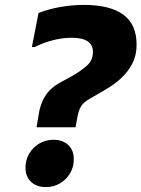

<svg xmlns="http://www.w3.org/2000/svg" viewBox="-20 -752 577 783"><path d="M137 -280Q143 -326 164 -360Q185 -394 230 -418L276 -443Q309 -462 334 -484Q359 -506 359 -540Q359 -598 272 -598Q234 -598 194 -587.5Q154 -577 121 -560H110L137 -699Q181 -716 229 -724Q277 -732 322 -732Q428 -732 482.5 -692.5Q537 -653 537 -570Q537 -526 519.5 -492.5Q502 -459 476 -435Q450 -411 424 -395Q398 -379 382 -370L347 -350Q320 -335 310 -317.5Q300 -300 296 -276L288 -233H129ZM84 -69Q84 -100 99 -125.5Q114 -151 140 -166.5Q166 -182 198 -182Q235 -182 258 -161Q281 -140 281 -102Q281 -71 266 -45.5Q251 -20 225 -4.5Q199 11 168 11Q130 11 107 -10Q84 -31 84 -69Z"/></svg>

Font: Kufam
Style: Bold Italic
Weight: 700
Italic angle: -11°
Designer: Artur Schmal
Foundry: Original Type
Version: Version 1.301; ttfautohint (v1.8.3)